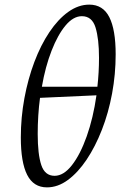

<svg xmlns="http://www.w3.org/2000/svg" viewBox="-20 -795 520 830"><path d="M183 15Q125 15 97.5 -39Q70 -93 70 -201Q70 -287 85.5 -370.5Q101 -454 128.5 -527Q156 -600 193.5 -656Q231 -712 275 -743.5Q319 -775 366 -775Q425 -775 452.5 -721Q480 -667 480 -560Q480 -474 464.5 -390.5Q449 -307 420.5 -234Q392 -161 354.5 -105Q317 -49 273.5 -17Q230 15 183 15ZM334 -725Q297 -725 263.5 -685Q230 -645 203 -576Q176 -507 161 -420H401Q408 -482 408 -545Q408 -627 393 -676Q378 -725 334 -725ZM216 -35Q255 -35 291 -81Q327 -127 355 -206Q383 -285 397 -383L153 -372Q148 -335 145.5 -295.5Q143 -256 143 -216Q143 -128 158.5 -81.5Q174 -35 216 -35Z"/></svg>

Font: Bona Nova
Style: Italic
Weight: 400
Italic angle: -4°
Designer: Mateusz Machalski
Foundry: Capitalics
Version: Version 4.001; ttfautohint (v1.8.3)